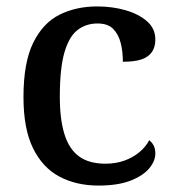

<svg xmlns="http://www.w3.org/2000/svg" viewBox="-20 -567 542 597"><path d="M286 10Q218 10 165.5 -17.5Q113 -45 83 -105.5Q53 -166 53 -265Q53 -373 83.5 -434.5Q114 -496 165.5 -521.5Q217 -547 282 -547Q330 -547 371 -535Q412 -523 437.5 -500.5Q463 -478 463 -444Q463 -421 452.5 -405.5Q442 -390 420.5 -382.5Q399 -375 362 -375Q362 -408 355 -434.5Q348 -461 331.5 -477.5Q315 -494 283 -494Q248 -494 221.5 -474Q195 -454 180.5 -404.5Q166 -355 166 -266Q166 -196 180.5 -149.5Q195 -103 226 -80.5Q257 -58 308 -58Q340 -58 366.5 -67.5Q393 -77 413 -93.5Q433 -110 444 -131Q453 -124 458 -114Q463 -104 463 -90Q463 -66 443.5 -43Q424 -20 385 -5Q346 10 286 10Z"/></svg>

Font: Noto Serif Hebrew Medium
Style: Regular
Weight: 500
Version: Version 2.003